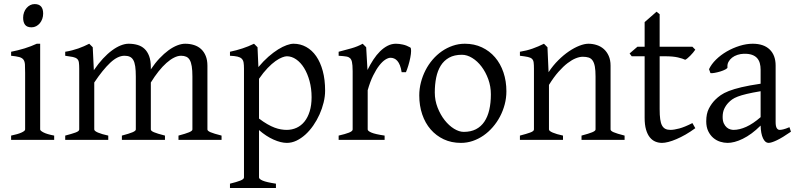

<svg xmlns="http://www.w3.org/2000/svg" viewBox="-20 -682 3883 936"><path d="M34.2 0V-21Q67.4 -27.8 85 -35.9Q102.5 -43.9 102.5 -50.8V-327.1Q102.5 -352.1 101.6 -367.4Q100.6 -382.8 94.2 -391.4Q87.9 -399.9 74 -403.8Q60.1 -407.7 34.2 -410.2V-429.7Q49.3 -432.6 66.2 -436.8Q83 -440.9 99.6 -446Q116.2 -451.2 131.3 -457Q146.5 -462.9 159.2 -468.8H175.8V-50.8Q175.8 -44.9 192.1 -36.4Q208.5 -27.8 244.1 -21V0ZM190.4 -615.7Q190.4 -602.1 186 -589.8Q181.6 -577.6 174.1 -568.6Q166.5 -559.6 156.2 -554.2Q146 -548.8 133.8 -548.8Q111.8 -548.8 102.3 -561Q92.8 -573.2 92.8 -595.7Q92.8 -609.4 97.2 -621.6Q101.6 -633.8 109.4 -642.8Q117.2 -651.9 127.2 -657Q137.2 -662.1 148.9 -662.1Q190.4 -662.1 190.4 -615.7Z M850.1 0V-21Q885.3 -30.3 901.6 -37.1Q918 -43.9 918 -50.8V-309.1Q918 -338.9 914.8 -358.6Q911.6 -378.4 905 -389.6Q898.4 -400.9 887.9 -405.5Q877.4 -410.2 862.8 -410.2Q846.7 -410.2 828.6 -401.1Q810.5 -392.1 791.5 -375.2Q772.5 -358.4 753.2 -334.2Q733.9 -310.1 715.3 -279.8V-50.8Q715.3 -43.9 730.5 -37.4Q745.6 -30.8 784.2 -21V0H574.2V-21Q609.4 -30.3 625.7 -37.1Q642.1 -43.9 642.1 -50.8V-309.1Q642.1 -338.9 639.2 -358.6Q636.2 -378.4 629.6 -389.6Q623 -400.9 612.5 -405.5Q602.1 -410.2 586.9 -410.2Q553.7 -410.2 517.3 -376Q481 -341.8 439.5 -279.8V-50.8Q439.5 -43.5 457.8 -35.6Q476.1 -27.8 507.8 -21V0H297.9V-21Q330.1 -29.3 348.1 -35.9Q366.2 -42.5 366.2 -50.8V-347.2Q366.2 -366.7 364.5 -377.9Q362.8 -389.2 355.7 -395.3Q348.6 -401.4 335 -404.3Q321.3 -407.2 297.9 -410.2V-429.7Q316.4 -432.6 332 -436.8Q347.7 -440.9 361.8 -445.8Q376 -450.7 388.9 -456.5Q401.9 -462.4 415 -468.8L432.1 -451.7L437.5 -339.8Q459.5 -372.1 481.9 -396.2Q504.4 -420.4 526.4 -436.5Q548.3 -452.6 568.8 -460.7Q589.4 -468.8 606.9 -468.8Q630.4 -468.8 650.1 -463.1Q669.9 -457.5 684.3 -444.1Q698.7 -430.7 707 -408.7Q715.3 -386.7 715.3 -354V-343.8Q735.8 -374.5 757.8 -397.7Q779.8 -420.9 801.5 -436.8Q823.2 -452.6 844 -460.7Q864.7 -468.8 882.8 -468.8Q906.2 -468.8 926 -462.4Q945.8 -456.1 960.2 -442.9Q974.6 -429.7 982.9 -409.4Q991.2 -389.2 991.2 -361.8V-50.8Q991.2 -43.9 1006.3 -37.4Q1021.5 -30.8 1060.1 -21V0Z M1499 -208Q1499 -250.5 1489 -287.1Q1479 -323.7 1462.4 -350.6Q1445.8 -377.4 1423.8 -392.6Q1401.9 -407.7 1378.4 -407.7Q1369.6 -407.7 1355.5 -402.3Q1341.3 -397 1323.2 -384.3Q1305.2 -371.6 1284.7 -350.3Q1264.2 -329.1 1242.7 -297.9V-104Q1264.6 -87.4 1283.4 -76.7Q1302.2 -65.9 1318.6 -59.8Q1335 -53.7 1349.6 -51.3Q1364.3 -48.8 1377.4 -48.8Q1403.8 -48.8 1426 -59.1Q1448.2 -69.3 1464.4 -89.4Q1480.5 -109.4 1489.7 -139.2Q1499 -168.9 1499 -208ZM1564.9 -240.2Q1564.9 -211.9 1557.6 -182.1Q1550.3 -152.3 1537.6 -124Q1524.9 -95.7 1507.3 -70.3Q1489.7 -44.9 1469 -26.1Q1448.2 -7.3 1425.3 3.7Q1402.3 14.6 1378.4 14.6Q1349.6 14.6 1313.5 -1.5Q1277.3 -17.6 1242.7 -47.9V183.1Q1242.7 190.9 1261 198.7Q1279.3 206.5 1325.2 213.4V234.4H1101.1V213.4Q1133.3 205.6 1151.4 198.5Q1169.4 191.4 1169.4 183.1V-347.2Q1169.4 -365.2 1167.5 -377Q1165.5 -388.7 1158.4 -395.8Q1151.4 -402.8 1137.9 -406Q1124.5 -409.2 1101.1 -410.2V-429.7Q1117.7 -433.1 1132.8 -437.3Q1147.9 -441.4 1162.1 -446Q1176.3 -450.7 1190.2 -456.3Q1204.1 -461.9 1218.3 -468.8L1235.4 -451.7L1239.7 -355Q1264.2 -384.3 1288.8 -405.8Q1313.5 -427.2 1335.9 -441.2Q1358.4 -455.1 1377.7 -461.9Q1397 -468.8 1411.1 -468.8Q1444.3 -468.8 1472.7 -453.1Q1501 -437.5 1521.5 -408Q1542 -378.4 1553.5 -335.9Q1564.9 -293.5 1564.9 -240.2Z M1980 -450.7Q1984.4 -447.8 1984.1 -433.6Q1983.9 -419.4 1980.2 -400.9Q1976.6 -382.3 1970.7 -362.8Q1964.8 -343.3 1959 -330.1H1938Q1935.1 -349.6 1929.7 -363.3Q1924.3 -377 1917.2 -385Q1910.2 -393.1 1901.6 -396.7Q1893.1 -400.4 1883.8 -400.4Q1873 -400.4 1858.6 -391.4Q1844.2 -382.3 1829.1 -363Q1814 -343.8 1799.1 -313.7Q1784.2 -283.7 1772.5 -242.2V-50.8Q1772.5 -43.5 1790.8 -35.6Q1809.1 -27.8 1855 -21V0H1630.9V-21Q1663.1 -28.3 1681.2 -35.4Q1699.2 -42.5 1699.2 -50.8V-335Q1699.2 -351.1 1698.2 -362.1Q1697.3 -373 1695.8 -379.9Q1694.3 -386.7 1692.1 -390.6Q1689.9 -394.5 1688 -397Q1684.6 -400.4 1680.4 -402.6Q1676.3 -404.8 1669.7 -406.2Q1663.1 -407.7 1653.8 -408.4Q1644.5 -409.2 1630.9 -410.2V-429.7Q1662.6 -438 1693.1 -446.5Q1723.6 -455.1 1748 -468.8L1765.1 -451.7L1771.5 -340.8Q1784.7 -367.7 1800 -391.1Q1815.4 -414.6 1833 -431.9Q1850.6 -449.2 1869.9 -459Q1889.2 -468.8 1910.2 -468.8Q1925.8 -468.8 1943.8 -464.8Q1961.9 -460.9 1980 -450.7Z M2373 -222.2Q2373 -260.7 2360.4 -295.7Q2347.7 -330.6 2327.6 -357.2Q2307.6 -383.8 2282.2 -399.4Q2256.8 -415 2231.9 -415Q2194.8 -415 2169.4 -400.9Q2144 -386.7 2128.7 -362.1Q2113.3 -337.4 2106.4 -303.7Q2099.6 -270 2099.6 -231Q2099.6 -192.4 2113.3 -157.5Q2127 -122.6 2147.7 -96.2Q2168.5 -69.8 2193.4 -54.4Q2218.3 -39.1 2240.7 -39.1Q2275.4 -39.1 2300.3 -52Q2325.2 -64.9 2341.3 -88.9Q2357.4 -112.8 2365.2 -146.5Q2373 -180.2 2373 -222.2ZM2448.7 -236.8Q2448.7 -204.1 2440.4 -172.9Q2432.1 -141.6 2417.5 -113.8Q2402.8 -85.9 2382.3 -62.3Q2361.8 -38.6 2337.2 -21.5Q2312.5 -4.4 2284.7 5.1Q2256.8 14.6 2227.1 14.6Q2180.7 14.6 2143.3 -2.9Q2106 -20.5 2079.3 -51.3Q2052.7 -82 2038.3 -124.5Q2023.9 -167 2023.9 -216.8Q2023.9 -249 2032 -280.3Q2040 -311.5 2054.4 -339.6Q2068.8 -367.7 2089.1 -391.4Q2109.4 -415 2134 -432.1Q2158.7 -449.2 2187.3 -459Q2215.8 -468.8 2246.1 -468.8Q2292 -468.8 2329.3 -451.2Q2366.7 -433.6 2393.3 -402.6Q2419.9 -371.6 2434.3 -329.1Q2448.7 -286.6 2448.7 -236.8Z M2814.9 0V-21Q2850.1 -30.3 2866.7 -37.1Q2883.3 -43.9 2883.3 -50.8V-309.1Q2883.3 -338.9 2879.9 -357.4Q2876.5 -376 2869.1 -386.7Q2861.8 -397.5 2849.9 -401.4Q2837.9 -405.3 2820.8 -405.3Q2805.7 -405.3 2787.1 -397.9Q2768.6 -390.6 2747.3 -374.5Q2726.1 -358.4 2702.9 -332.3Q2679.7 -306.2 2656.2 -268.1V-50.8Q2656.2 -43.5 2674.6 -35.6Q2692.9 -27.8 2724.6 -21V0H2514.6V-21Q2546.9 -29.3 2564.9 -35.9Q2583 -42.5 2583 -50.8V-347.2Q2583 -366.2 2581.5 -377.4Q2580.1 -388.7 2573.5 -395Q2566.9 -401.4 2553.2 -404.3Q2539.6 -407.2 2514.6 -410.2V-429.7Q2547.9 -435.1 2576.2 -445.1Q2604.5 -455.1 2631.8 -468.8L2648.9 -451.7L2654.3 -330.1Q2675.8 -362.8 2701.7 -388.4Q2727.5 -414.1 2753.9 -431.9Q2780.3 -449.7 2804.9 -459.2Q2829.6 -468.8 2848.6 -468.8Q2869.6 -468.8 2889.2 -462.4Q2908.7 -456.1 2923.6 -442.9Q2938.5 -429.7 2947.5 -409.4Q2956.5 -389.2 2956.5 -361.8V-50.8Q2956.5 -43.9 2971.4 -37.4Q2986.3 -30.8 3024.9 -21V0Z M3369.6 -57.1Q3345.7 -39.6 3322.3 -26.1Q3298.8 -12.7 3277.6 -3.7Q3256.3 5.4 3238.3 10Q3220.2 14.6 3207.5 14.6Q3190.4 14.6 3175 8.3Q3159.7 2 3147.9 -12.5Q3136.2 -26.9 3129.4 -50.3Q3122.6 -73.7 3122.6 -107.9V-407.7H3059.6L3049.3 -421.4L3087.4 -454.1H3122.6V-574.2L3180.7 -625L3195.8 -612.8V-454.1H3355.5L3369.6 -439.9Q3365.2 -433.1 3358.6 -425.3Q3352.1 -417.5 3345.2 -410.6Q3338.4 -403.8 3331.8 -398.2Q3325.2 -392.6 3320.3 -390.6Q3308.6 -396.5 3284.7 -402.1Q3260.7 -407.7 3221.2 -407.7H3195.8V-149.9Q3195.8 -120.6 3198.5 -101.1Q3201.2 -81.5 3207.5 -70.1Q3213.9 -58.6 3223.9 -53.7Q3233.9 -48.8 3248.5 -48.8Q3265.6 -48.8 3291.5 -55.7Q3317.4 -62.5 3355.5 -82Z M3555.7 -48.8Q3585 -48.8 3617.9 -63.7Q3650.9 -78.6 3688 -110.8V-237.3Q3647 -230.5 3620.4 -224.1Q3593.8 -217.8 3576.7 -211.2Q3559.6 -204.6 3549.3 -197.3Q3539.1 -189.9 3531.2 -181.6Q3518.6 -168.5 3510.7 -151.6Q3502.9 -134.8 3502.9 -111.8Q3502.9 -92.3 3508.8 -80.1Q3514.6 -67.9 3522.9 -60.8Q3531.2 -53.7 3540.3 -51.3Q3549.3 -48.8 3555.7 -48.8ZM3835.9 -40Q3794.4 -11.2 3767.3 1.7Q3740.2 14.6 3726.6 14.6Q3710.4 14.6 3699.7 -7.8Q3689 -30.3 3688 -69.8Q3666 -47.9 3644 -31.7Q3622.1 -15.6 3601.1 -5.4Q3580.1 4.9 3561.3 9.8Q3542.5 14.6 3526.9 14.6Q3509.3 14.6 3490.7 8.8Q3472.2 2.9 3457.3 -9.8Q3442.4 -22.5 3432.6 -42.5Q3422.9 -62.5 3422.9 -90.8Q3422.9 -127.9 3435.8 -152.8Q3448.7 -177.7 3466.8 -195.8Q3478.5 -207.5 3493.4 -218Q3508.3 -228.5 3533 -238.3Q3557.6 -248 3594.7 -256.8Q3631.8 -265.6 3688 -273.9V-342.8Q3688 -359.4 3684.1 -373.8Q3680.2 -388.2 3670.9 -398.7Q3661.6 -409.2 3645.8 -414.8Q3629.9 -420.4 3606 -419.9Q3590.3 -419.4 3575.2 -414.6Q3560.1 -409.7 3548.8 -400.9Q3537.6 -392.1 3531.2 -380.1Q3524.9 -368.2 3526.4 -353.5Q3526.9 -349.1 3516.4 -343.5Q3505.9 -337.9 3491.5 -333.5Q3477.1 -329.1 3463.1 -326.7Q3449.2 -324.2 3443.4 -325.7L3436.5 -344.7Q3447.8 -369.1 3470.7 -391.6Q3493.7 -414.1 3523.2 -431.2Q3552.7 -448.2 3585.7 -458.5Q3618.7 -468.8 3649.4 -468.8Q3703.1 -468.8 3732.2 -440.7Q3761.2 -412.6 3761.2 -362.3V-86.9Q3761.2 -66.4 3766.6 -57.6Q3772 -48.8 3780.8 -48.8Q3787.6 -48.8 3798.3 -51.3Q3809.1 -53.7 3828.6 -62Z"/></svg>

Font: Noto Serif Devanagari
Style: Bold
Weight: 700
Designer: Monotype Design Team
Foundry: Monotype Imaging Inc.
Version: Version 1.01